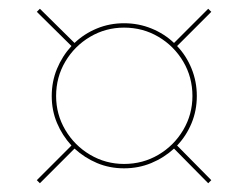

<svg xmlns="http://www.w3.org/2000/svg" viewBox="-20 -554 563 438"><path d="M98 -335Q98 -368 110 -397Q122 -426 143 -449L64 -527L71 -534L150 -456Q172 -477 201 -489Q230 -501 263 -501Q296 -501 325.5 -489Q355 -477 377 -456L455 -534L462 -527L384 -449Q405 -427 417 -397.5Q429 -368 429 -335Q429 -302 417 -273Q405 -244 384 -222L462 -143L455 -136L377 -215Q354 -194 325 -182Q296 -170 263 -170Q230 -170 201.5 -182Q173 -194 150 -215L71 -136L64 -143L143 -222Q122 -245 110 -273.5Q98 -302 98 -335ZM108 -335Q108 -293 129 -257.5Q150 -222 185.5 -201Q221 -180 263 -180Q306 -180 341.5 -201Q377 -222 398 -257.5Q419 -293 419 -335Q419 -378 398 -413.5Q377 -449 341.5 -470Q306 -491 263 -491Q221 -491 185.5 -470Q150 -449 129 -413.5Q108 -378 108 -335Z"/></svg>

Font: Aleo Thin
Style: Regular
Weight: 250
Designer: Alessio Laiso
Foundry: Alessio Laiso
Version: Version 2.001;gftools[0.9.29]